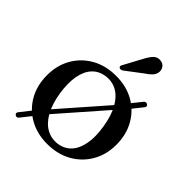

<svg xmlns="http://www.w3.org/2000/svg" viewBox="-196 -814 964 964"><g transform="rotate(45 285.5 -332.0)"><path d="M69.5 21Q64.5 18 63.5 12.5Q62.5 7 67 2L141.5 -93L150.5 -99.5L400 -384.5L403.5 -391.5L475.5 -481Q479.5 -486 485 -487Q490.5 -488 496 -484.5Q501 -481 502 -476Q503 -471 499 -466L423.5 -371L416.5 -367L168.5 -83.5L163.5 -75.5L90 17Q81 28.5 69.5 21ZM286.5 -475.5Q358.5 -475.5 413.8 -444.5Q469 -413.5 500.2 -358.2Q531.5 -303 531.5 -231Q531.5 -161.5 499.8 -106.5Q468 -51.5 412 -20Q356 11.5 282.5 11.5Q210.5 11.5 155.2 -19.8Q100 -51 69 -106Q38 -161 38 -232.5Q38 -303 69.5 -357.8Q101 -412.5 156.8 -444Q212.5 -475.5 286.5 -475.5ZM320 -27Q361 -33 387 -61Q413 -89 422 -137Q431 -185 420.5 -250.5Q410 -316.5 385.8 -360.2Q361.5 -404 326.5 -423.5Q291.5 -443 249.5 -437Q208 -431 182 -403Q156 -375 147.2 -326.8Q138.5 -278.5 148.5 -213.5Q159 -147.5 183.5 -104Q208 -60.5 243 -41Q278 -21.5 320 -27ZM322 -632.5Q336 -659.5 351 -674.8Q366 -690 388 -687.5Q408 -685.5 417.5 -671.8Q427 -658 425.5 -642.5Q423.5 -624.5 411 -611Q398.5 -597.5 377.5 -584L289 -517Q284 -514.5 278.5 -514.2Q273 -514 269 -517Q264.5 -521 265.8 -526Q267 -531 270 -536Z"/></g></svg>

Font: Fraunces 36pt
Style: Regular
Weight: 400
Version: Version 1.000;[b76b70a41]